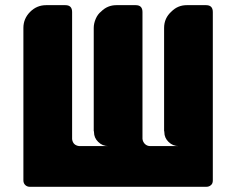

<svg xmlns="http://www.w3.org/2000/svg" viewBox="-20 -720 906 737"><path d="M696.8 -700.2H771Q796.9 -700.2 796.9 -673.8V-27.8Q796.9 -15.1 790 -9.8Q783.2 -2.9 771 -2.9H95.2Q84 -2.9 76.9 -9.8Q69.8 -16.6 69.8 -27.8V-612.8Q69.8 -648.4 95.5 -674.3Q121.1 -700.2 157.2 -700.2H231Q256.8 -700.2 256.8 -673.8V-186Q259.8 -162.1 284.2 -159.2H396Q373.5 -159.2 357.2 -175Q340.8 -190.9 340.8 -212.9V-215.8H339.8V-612.8Q339.8 -629.9 347.4 -647.7Q355 -665.5 368.2 -675.8Q392.6 -700.2 426.8 -700.2H501Q526.9 -700.2 526.9 -673.8V-187Q528.3 -174.8 536.6 -167Q544.9 -159.2 557.1 -159.2H666Q643.6 -159.2 627.2 -175Q610.8 -190.9 610.8 -212.9V-215.8H609.9V-612.8Q609.9 -650.4 638.2 -675.8Q662.6 -700.2 696.8 -700.2Z"/></svg>

Font: Cunia
Style: Bold
Weight: 700
Designer: Alejo Bergmann, Denis Ignatov
Foundry: Hubert & Fischer
Version: Version 1.00 February 21, 2019, initial release